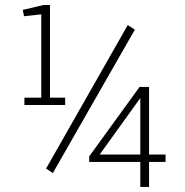

<svg xmlns="http://www.w3.org/2000/svg" viewBox="-20 -741 732 761"><path d="M570.8 -128.4H636.2V-99.1H570.8V0H536.1V-99.1H333.5V-121.1L533.2 -396.5H570.8ZM375 -128.4H536.1V-352.5ZM76.7 -354H143.6V-684.1L75.2 -676.8L70.3 -701.7L152.3 -721.2H178.2V-354H238.3V-324.7H76.7ZM189.5 -55.2 162.6 -72.8 486.3 -641.6 514.6 -623.5Z"/></svg>

Font: Ufes Sans Thin
Style: Regular
Weight: 100
Designer: Ricardo Esteves & Thais Bronze
Foundry: ProDesignUfes - Ricardo Esteves, Thais Bronze (This is a derivative work, based on Roboto family, by Christian Robertson
Version: Version 2.0